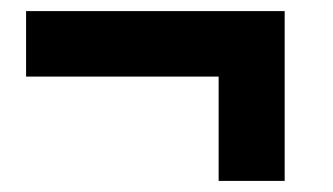

<svg xmlns="http://www.w3.org/2000/svg" viewBox="-20 -326 600 346"><path d="M374 -188H27V-306H493V0H374Z"/></svg>

Font: HK Grotesk Black
Style: Regular
Weight: 900
Designer: Alfredo Marco Pradil
Foundry: Hanken Design Co.
Version: Version 3.001